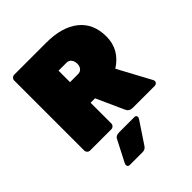

<svg xmlns="http://www.w3.org/2000/svg" viewBox="-255 -851 1253 1253"><g transform="rotate(-45 371.0 -225.0)"><path d="M709 -33Q712 -27 712 -20Q712 -13 705.5 -6.5Q699 0 690 0H485Q454 0 442 -27L356 -218H315V-27Q315 -16 307 -8Q299 0 288 0H92Q81 0 73 -8Q65 -16 65 -27V-673Q65 -684 73 -692Q81 -700 92 -700H388Q532 -700 613 -635.5Q694 -571 694 -450.5Q694 -330 586 -261ZM315 -514V-408H388Q410 -408 422 -422.5Q434 -437 434 -459Q434 -481 422.5 -497.5Q411 -514 388 -514ZM326 250H209Q190 250 190 231Q190 226 195 216L270 70Q279 50 312 50H452Q468 50 468 66Q468 74 463 81L363 231Q351 250 326 250Z"/></g></svg>

Font: Rubik One
Style: Regular
Weight: 400
Designer: Hubert and Fischer with Elvire Volk Leonovitch
Foundry: Hubert and Fischer with Elvire Volk Leonovitch
Version: Version 1.001